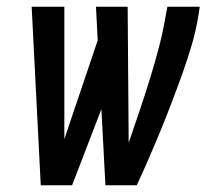

<svg xmlns="http://www.w3.org/2000/svg" viewBox="-20 -550 640 570"><path d="M101 0 74 -530H171V-137L270 -430L265 -530H359L362 -126Q378 -173 394 -220Q410 -267 424.5 -314Q439 -361 451.5 -408.5Q464 -456 472 -504L477 -530H573L569 -504Q562 -460 549.5 -417.5Q537 -375 522 -333Q507 -291 491 -249Q475 -207 458 -165.5Q441 -124 423 -82.5Q405 -41 386 0H293L281 -226L194 0Z"/></svg>

Font: Iosevka Curly Slab MdEx
Style: Italic
Weight: 500
Width: 7
Italic angle: -9°
Monospace: yes
Designer: Belleve Invis
Foundry: Belleve Invis
Version: Version 11.0.0; ttfautohint (v1.8.3)